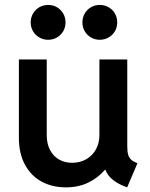

<svg xmlns="http://www.w3.org/2000/svg" viewBox="-20 -767 619 794"><path d="M58.1 -196.8V-521H173.3V-208.5Q173.3 -171.4 187.3 -145.8Q201.2 -120.1 224.9 -106.9Q248.5 -93.8 278.3 -93.8Q311 -93.8 336.9 -108.6Q362.8 -123.5 377 -149.7Q391.1 -175.8 391.1 -208.5V-521H506.3V-163.1Q506.3 -141.1 509.8 -128.2Q513.2 -115.2 522.2 -106.9Q531.2 -98.6 548.3 -91.8L505.9 7.8Q469.7 -4.9 447 -23.2Q424.3 -41.5 416 -64.5H413.6Q384.8 -30.8 344.2 -11.5Q303.7 7.8 252.4 7.8Q195.8 7.8 151.9 -16.1Q107.9 -40 83 -86.4Q58.1 -132.8 58.1 -196.8ZM320.8 -674.3Q320.8 -694.3 330.3 -710.9Q339.8 -727.5 356.2 -737.1Q372.6 -746.6 392.6 -746.6Q412.6 -746.6 429.2 -737.1Q445.8 -727.5 455.3 -710.9Q464.8 -694.3 464.8 -674.3Q464.8 -654.3 455.3 -637.9Q445.8 -621.6 429.2 -612.1Q412.6 -602.5 392.6 -602.5Q372.6 -602.5 356.2 -612.1Q339.8 -621.6 330.3 -637.9Q320.8 -654.3 320.8 -674.3ZM106.9 -674.3Q106.9 -694.3 116.5 -710.9Q126 -727.5 142.6 -737.1Q159.2 -746.6 179.2 -746.6Q199.2 -746.6 215.6 -737.1Q231.9 -727.5 241.5 -710.9Q251 -694.3 251 -674.3Q251 -654.3 241.5 -637.9Q231.9 -621.6 215.6 -612.1Q199.2 -602.5 179.2 -602.5Q159.2 -602.5 142.6 -612.1Q126 -621.6 116.5 -637.9Q106.9 -654.3 106.9 -674.3Z"/></svg>

Font: Reddit Sans SemiBold
Style: Regular
Weight: 600
Designer: Stephen Hutchings
Foundry: Reddit
Version: Version 1.013